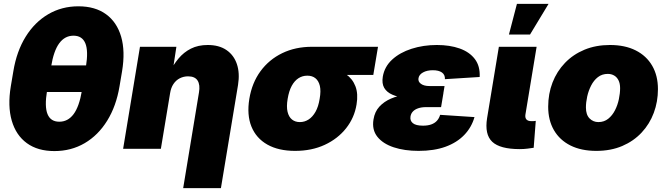

<svg xmlns="http://www.w3.org/2000/svg" viewBox="-20 -772 3456 996"><path d="M262.2 11.7Q175.8 11.7 119.4 -29.3Q63 -70.3 41 -146Q19 -221.7 36.1 -324.7L49.3 -402.8Q66.4 -506.3 113.3 -581.8Q160.2 -657.2 230.2 -698.2Q300.3 -739.3 386.7 -739.3Q473.6 -739.3 530 -698.2Q586.4 -657.2 608.4 -581.8Q630.4 -506.3 613.3 -402.8L600.1 -324.7Q583 -221.7 536.1 -146Q489.3 -70.3 419.2 -29.3Q349.1 11.7 262.2 11.7ZM287.6 -140.6Q332.5 -140.6 361.8 -179.9Q391.1 -219.2 404.8 -301.3L425.8 -426.3Q439 -508.3 422.6 -547.6Q406.2 -586.9 361.3 -586.9Q316.4 -586.9 287.4 -547.6Q258.3 -508.3 245.1 -426.3L224.1 -301.3Q210.4 -219.2 226.6 -179.9Q242.7 -140.6 287.6 -140.6ZM195.8 -294.9 218.8 -432.6H450.7L427.7 -294.9Z M862.3 -288.1 814.5 0H618.7L706.1 -529.3H895L873.5 -388.2L856.4 -391.1Q877.9 -434.6 905.5 -467.8Q933.1 -501 970.5 -519.8Q1007.8 -538.6 1057.6 -538.6Q1116.7 -538.6 1155 -512.2Q1193.4 -485.8 1209 -439.2Q1224.6 -392.6 1214.8 -331.5L1126 204.1H930.2L1012.2 -292.5Q1019 -332 1005.1 -354Q991.2 -376 955.6 -376Q932.6 -376 912.8 -366Q893.1 -356 879.9 -336.4Q866.7 -316.9 862.3 -288.1Z M1510.7 10.7Q1424.8 10.7 1366.9 -22Q1309.1 -54.7 1284.4 -115.2Q1259.8 -175.8 1273.4 -259.3Q1287.1 -342.3 1331.3 -402.6Q1375.5 -462.9 1443.8 -496.1Q1512.2 -529.3 1598.1 -529.3H1940.9L1916.5 -383.3H1677.2L1573.2 -379.4Q1548.8 -379.4 1528.3 -366.2Q1507.8 -353 1493.4 -326.7Q1479 -300.3 1472.2 -259.3Q1465.3 -218.8 1471.7 -192.1Q1478 -165.5 1494.6 -152.1Q1511.2 -138.7 1535.6 -138.7Q1560.1 -138.7 1580.8 -152.1Q1601.6 -165.5 1616.7 -192.1Q1631.8 -218.8 1638.2 -259.3Q1645.5 -300.3 1639.2 -326.7Q1632.8 -353 1616.2 -366.2Q1599.6 -379.4 1575.2 -379.4L1584 -433.1Q1641.6 -433.1 1690.4 -422.4Q1739.3 -411.6 1773.9 -387.7Q1808.6 -363.8 1823.7 -324.7Q1838.9 -285.6 1829.6 -230Q1818.4 -161.1 1775.4 -106.7Q1732.4 -52.2 1664.8 -20.8Q1597.2 10.7 1510.7 10.7Z M2151.4 10.7Q2078.6 10.7 2022.5 -7.8Q1966.3 -26.4 1937.5 -62.7Q1908.7 -99.1 1917.5 -152.3Q1923.8 -192.4 1948 -218.8Q1972.2 -245.1 2008.1 -260.5Q2043.9 -275.9 2088.4 -282.5Q2132.8 -289.1 2180.7 -289.1H2280.3L2268.1 -216.3H2189.9Q2167 -216.3 2149.7 -210.4Q2132.3 -204.6 2122.1 -193.8Q2111.8 -183.1 2109.4 -167.5Q2106 -146 2121.6 -133.1Q2137.2 -120.1 2174.3 -120.1Q2199.2 -120.1 2217 -126.5Q2234.9 -132.8 2246.3 -145.3Q2257.8 -157.7 2263.2 -176.3L2441.4 -164.6Q2426.3 -111.3 2388.2 -71.8Q2350.1 -32.2 2290.8 -10.7Q2231.4 10.7 2151.4 10.7ZM2178.7 -258.3Q2127.9 -258.3 2086.2 -263.2Q2044.4 -268.1 2015.4 -280.8Q1986.3 -293.5 1973.1 -316.2Q1960 -338.9 1965.8 -374.5Q1974.6 -426.3 2014.4 -462.9Q2054.2 -499.5 2115 -519Q2175.8 -538.6 2246.1 -538.6Q2313.5 -538.6 2364.5 -520.5Q2415.5 -502.4 2443.4 -465.6Q2471.2 -428.7 2468.3 -372.6L2288.1 -361.3Q2289.1 -384.3 2272.5 -396Q2255.9 -407.7 2225.6 -407.7Q2194.8 -407.7 2174.3 -396.2Q2153.8 -384.8 2150.9 -366.2Q2147.9 -348.6 2163.6 -337.2Q2179.2 -325.7 2207.5 -325.7H2286.1L2274.9 -258.3Z M2676.3 1.5Q2573.7 1.5 2533.4 -36.6Q2493.2 -74.7 2506.8 -159.2L2567.9 -529.3H2763.7L2705.6 -177.7Q2703.1 -161.1 2710.9 -152.3Q2718.8 -143.6 2736.3 -143.6Q2743.7 -143.6 2749.3 -143.8Q2754.9 -144 2759.3 -145L2748.5 -5.4Q2735.4 -3.4 2716.8 -1Q2698.2 1.5 2676.3 1.5ZM2620.1 -592.8 2661.6 -752H2825.7L2729.5 -592.8Z M3073.2 10.7Q2995.1 10.7 2939.2 -17.3Q2883.3 -45.4 2853.5 -96.9Q2823.7 -148.4 2823.7 -218.3Q2823.7 -285.6 2846.2 -343.8Q2868.7 -401.9 2910.9 -445.8Q2953.1 -489.7 3012.2 -514.2Q3071.3 -538.6 3144 -538.6Q3222.2 -538.6 3277.8 -510.5Q3333.5 -482.4 3363.3 -430.9Q3393.1 -379.4 3393.1 -309.6Q3393.1 -244.6 3371.6 -186.8Q3350.1 -128.9 3308.6 -84.5Q3267.1 -40 3207.8 -14.6Q3148.4 10.7 3073.2 10.7ZM3084 -138.7Q3113.8 -138.7 3135.3 -156Q3156.7 -173.3 3170.4 -200.2Q3184.1 -227.1 3190.4 -257.6Q3196.8 -288.1 3196.8 -314.5Q3196.8 -339.4 3188.2 -356Q3179.7 -372.6 3165.3 -380.6Q3150.9 -388.7 3133.3 -388.7Q3103 -388.7 3081.5 -371.8Q3060.1 -355 3046.4 -328.1Q3032.7 -301.3 3026.1 -271.2Q3019.5 -241.2 3019.5 -214.4Q3019.5 -176.8 3038.3 -157.7Q3057.1 -138.7 3084 -138.7Z"/></svg>

Font: Inter 24pt Black
Style: Italic
Weight: 900
Italic angle: -9.3988°
Designer: Rasmus Andersson
Foundry: rsms
Version: Version 4.001;git-66647c0bb